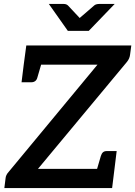

<svg xmlns="http://www.w3.org/2000/svg" viewBox="-20 -951 684 971"><path d="M2 0 8 -48Q9 -66 24 -82L473 -624H100L113 -721H644L638 -676Q636 -655 622 -638L172 -97H559L547 0ZM464 -73 490 -162Q494 -175 501 -181Q508 -187 520 -187H570L559 -97ZM195 -648 169 -559Q166 -547 158 -541Q150 -535 139 -535H89L100 -624ZM560 -931 429 -795H323L227 -931H302Q316 -931 324 -923L383 -860L456 -923Q460 -927 467 -929Q474 -931 481 -931Z"/></svg>

Font: Aleo SemiBold
Style: Italic
Weight: 600
Italic angle: -7°
Designer: Alessio Laiso
Foundry: Alessio Laiso
Version: Version 2.001;gftools[0.9.29]